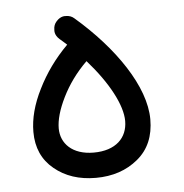

<svg xmlns="http://www.w3.org/2000/svg" viewBox="-41 -484 532 554"><g transform="rotate(-5 224.5 -207.5)"><path d="M46.9 -118.2C46.9 -72.8 63 -36.6 95.2 -10.3C127 16.1 167 29.3 215.3 29.3C263.7 29.3 304.7 15.6 337.4 -11.7C370.1 -38.6 386.2 -76.7 386.2 -125.5C386.2 -220.2 305.2 -338.4 193.4 -434.6C187 -440.4 179.2 -443.4 169.9 -443.4C168 -443.4 154.8 -445.8 141.6 -430.7C135.7 -424.3 132.8 -416.5 132.8 -407.2C132.8 -405.3 130.4 -392.1 145.5 -378.9C152.3 -373 159.2 -367.2 166 -360.8C129.9 -324.7 101.1 -284.7 79.6 -241.2C57.6 -197.8 46.9 -156.7 46.9 -118.2ZM120.6 -122.1C120.6 -146.5 128.9 -176.3 146 -210.9C163.1 -245.6 186.5 -278.3 217.3 -308.6C278.3 -239.7 313.5 -172.4 313.5 -127C313.5 -78.1 279.3 -43.9 215.3 -43.9C153.3 -43.9 120.6 -78.6 120.6 -122.1Z"/></g></svg>

Font: Mikhak
Style: Regular
Weight: 400
Designer: Amin Abedi
Version: Version 3.2